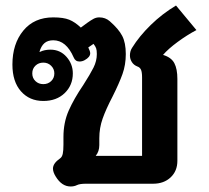

<svg xmlns="http://www.w3.org/2000/svg" viewBox="-20 -666 757 696"><path d="M236 10Q204 10 182 -26Q172 -42 172 -55Q172 -74 198 -92Q205 -97 207.5 -108.5Q210 -120 210 -142V-169Q210 -222 229 -265Q248 -308 282 -358Q307 -397 319 -421Q331 -445 331 -470Q331 -484 328.5 -491Q326 -498 319 -507L300 -494Q307 -480 307 -473Q307 -459 287 -448Q278 -443 268 -443Q253 -443 247 -458Q220 -520 173 -520Q153 -520 141 -509.5Q129 -499 123 -478H125Q141 -486 163 -486Q198 -486 221 -460Q244 -434 244 -400Q244 -357 214.5 -328.5Q185 -300 137 -300Q87 -300 56 -335Q25 -370 25 -432Q25 -507 64.5 -555Q104 -603 173 -603Q210 -603 231 -594.5Q252 -586 273 -566L296 -583Q310 -593 319.5 -598Q329 -603 340 -603Q362 -603 378 -589Q410 -561 423 -536Q436 -511 436 -470Q436 -431 424 -397.5Q412 -364 388 -316Q364 -270 352 -236Q340 -202 340 -165V-140Q340 -117 327 -101H495V-385Q495 -405 491 -413.5Q487 -422 478 -425Q465 -430 458 -441Q451 -452 451 -465Q451 -481 459 -493Q485 -535 526.5 -575.5Q568 -616 618 -646L692 -557Q658 -539 624 -514Q590 -489 571 -467Q601 -458 612 -437Q623 -416 623 -380V-83Q623 -46 598.5 -23Q574 0 535 0H292Q269 0 259 5Q249 10 236 10ZM177 -400Q177 -416 165.5 -427.5Q154 -439 137 -439Q120 -439 108.5 -428Q97 -417 97 -400Q97 -383 108.5 -372Q120 -361 137 -361Q154 -361 165.5 -372Q177 -383 177 -400Z"/></svg>

Font: Niramit
Style: Bold
Weight: 700
Designer: Katatrad Aksorn Co.,Ltd.
Foundry: Cadson Demak Co.,Ltd.
Version: Version 1.001; ttfautohint (v1.6)